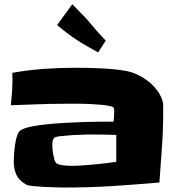

<svg xmlns="http://www.w3.org/2000/svg" viewBox="-20 -962 832 891"><path d="M737.3 -440.4Q737.3 -358.4 731.4 -277.3Q725.6 -196.3 719.7 -115.2Q610.4 -105.5 502 -98.6Q393.6 -91.8 284.2 -91.8Q274.4 -91.8 248 -92.3Q221.7 -92.8 192.4 -94.2Q163.1 -95.7 136.7 -98.1Q110.4 -100.6 101.6 -105.5Q69.3 -123 56.6 -149.9Q43.9 -176.8 43.9 -210.9Q43.9 -222.7 44.9 -242.2Q45.9 -261.7 48.8 -283.2Q51.8 -304.7 56.6 -323.2Q61.5 -341.8 68.4 -350.6Q77.1 -362.3 108.4 -370.6Q139.6 -378.9 183.1 -383.8Q226.6 -388.7 276.9 -391.6Q327.1 -394.5 373 -396Q418.9 -397.5 455.1 -397.5Q491.2 -397.5 506.8 -397.5Q509.8 -418.9 509.8 -439.5Q509.8 -441.4 509.8 -449.7Q509.8 -458 508.8 -460Q505.9 -465.8 490.2 -469.7Q474.6 -473.6 451.7 -475.6Q428.7 -477.5 401.9 -479Q375 -480.5 349.6 -480.5Q324.2 -480.5 304.7 -480.5Q285.2 -480.5 276.4 -480.5Q214.8 -480.5 153.3 -478Q91.8 -475.6 30.3 -473.6Q34.2 -510.7 36.6 -548.8Q39.1 -586.9 37.1 -624Q108.4 -636.7 180.2 -642.1Q252 -647.5 325.2 -647.5Q351.6 -647.5 382.8 -647Q414.1 -646.5 445.3 -645Q476.6 -643.6 507.3 -640.6Q538.1 -637.7 564.5 -632.8Q591.8 -627.9 618.7 -615.2Q645.5 -602.5 668.9 -584Q692.4 -565.4 710 -541.5Q727.5 -517.6 735.4 -490.2Q736.3 -487.3 736.8 -480.5Q737.3 -473.6 737.3 -465.3Q737.3 -457 737.3 -450.2Q737.3 -443.4 737.3 -440.4ZM519.5 -210.9V-335.9Q491.2 -336.9 462.9 -337.4Q434.6 -337.9 406.2 -337.9Q400.4 -337.9 373.5 -337.4Q346.7 -336.9 315.9 -335Q285.2 -333 259.8 -330.1Q234.4 -327.1 230.5 -321.3Q225.6 -313.5 224.1 -305.2Q222.7 -296.9 222.7 -288.1Q222.7 -281.2 223.6 -269.5Q224.6 -257.8 227.1 -245.1Q229.5 -232.4 232.4 -221.7Q235.4 -210.9 240.2 -206.1Q244.1 -201.2 253.4 -198.7Q262.7 -196.3 273.4 -194.8Q284.2 -193.4 294.9 -192.9Q305.7 -192.4 311.5 -192.4Q335 -192.4 361.8 -194.3Q388.7 -196.3 416.5 -198.7Q444.3 -201.2 470.7 -204.6Q497.1 -208 519.5 -210.9ZM470.7 -773.4 435.5 -718.8Q407.2 -734.4 383.3 -748Q359.4 -761.7 336.9 -776.4Q314.5 -791 292 -808.1Q269.5 -825.2 245.1 -845.7L315.4 -942.4Q337.9 -918.9 361.3 -895.5Q384.8 -872.1 406.2 -845.7Q421.9 -826.2 438 -808.6Q454.1 -791 470.7 -773.4Z"/></svg>

Font: Slackey
Style: Regular
Weight: 400
Designer: Squid
Foundry: Font Diner, Inc DBA Sideshow
Version: Version 1.001